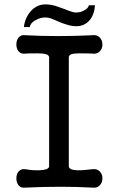

<svg xmlns="http://www.w3.org/2000/svg" viewBox="-20 -855 540 876"><path d="M204.1 -592.8V-96.7Q204.1 -80.1 160.2 -78.1Q127 -77.1 95.7 -83Q76.2 -85.9 64.5 -72.3Q54.7 -60.5 54.7 -41Q54.7 -22.5 64.5 -9.8Q76.2 3.9 95.7 1Q178.7 -2.9 255.9 -2.9Q332 -2.9 401.4 1Q422.9 3.9 435.5 -9.8Q447.3 -22.5 447.3 -41Q447.3 -60.5 435.5 -72.3Q422.9 -85.9 401.4 -83Q355.5 -77.1 331.1 -78.1Q293.9 -80.1 293.9 -96.7V-592.8Q293.9 -607.4 317.4 -610.4Q333 -612.3 377.9 -611.3L401.4 -610.4Q422.9 -607.4 435.5 -621.1Q447.3 -632.8 447.3 -652.3Q447.3 -670.9 435.5 -683.6Q422.9 -697.3 401.4 -694.3Q326.2 -690.4 246.1 -690.4Q166 -690.4 95.7 -694.3Q76.2 -697.3 64.5 -683.6Q54.7 -670.9 54.7 -652.3Q54.7 -632.8 64.5 -621.1Q76.2 -607.4 95.7 -610.4L112.3 -611.3Q159.2 -612.3 175.8 -610.4Q204.1 -607.4 204.1 -592.8ZM385.7 -831.1Q381.8 -816.4 364.3 -807.6Q347.7 -797.9 325.2 -797.9Q316.4 -797.9 303.7 -802.7Q295.9 -804.7 277.3 -812.5Q249 -823.2 233.4 -828.1Q208 -835 187.5 -835Q148.4 -835 120.1 -803.7Q93.8 -773.4 88.9 -731.4H116.2Q118.2 -750 141.6 -762.7Q163.1 -775.4 187.5 -775.4Q197.3 -775.4 210.9 -771.5Q219.7 -768.6 239.3 -759.8Q265.6 -748 280.3 -744.1Q305.7 -735.4 328.1 -735.4Q365.2 -735.4 388.7 -762.7Q411.1 -789.1 413.1 -831.1Z"/></svg>

Font: GungsuhChe
Style: Regular
Weight: 400
Monospace: yes
Version: Version 2.21